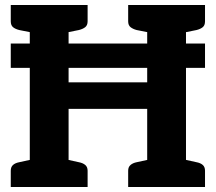

<svg xmlns="http://www.w3.org/2000/svg" viewBox="-20 -747 862 767"><path d="M23 -573H799V-476H23ZM99 0V-727H254V-418H568V-727H723V0H568V-312H254V0ZM23 0V-65Q23 -80 32 -88Q41 -96 57 -99L107 -110L121 0ZM232 0 245 -110 295 -99Q311 -96 320.5 -88Q330 -80 330 -65V0ZM121 -727 107 -617 57 -627Q41 -631 32 -638.5Q23 -646 23 -662V-727ZM330 -727V-662Q330 -646 320.5 -638.5Q311 -631 295 -627L245 -617L232 -727ZM492 0V-65Q492 -80 501.5 -88Q511 -96 526 -99L577 -110L590 0ZM701 0 715 -110 765 -99Q781 -96 790 -88Q799 -80 799 -65V0ZM590 -727 577 -617 526 -627Q511 -631 501.5 -638.5Q492 -646 492 -662V-727ZM799 -727V-662Q799 -646 790 -638.5Q781 -631 765 -627L715 -617L701 -727Z"/></svg>

Font: Aleo ExtraBold
Style: Regular
Weight: 800
Designer: Alessio Laiso
Foundry: Alessio Laiso
Version: Version 2.001;gftools[0.9.29]